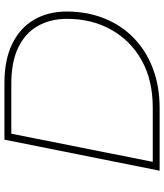

<svg xmlns="http://www.w3.org/2000/svg" viewBox="43 -783 740 866"><g transform="rotate(-90 413.0 -350.0)"><path d="M76 0 216 -700H471Q576 -700 648 -665Q720 -630 757 -566.5Q794 -503 794 -419Q794 -328 763.5 -251Q733 -174 676 -118Q619 -62 538.5 -31Q458 0 358 0ZM116 -31H361Q484 -31 573 -80.5Q662 -130 711.5 -217.5Q761 -305 761 -418Q761 -493 728.5 -550Q696 -607 631 -638Q566 -669 468 -669H243Z"/></g></svg>

Font: Montserrat Thin ExtraLight
Style: Italic
Weight: 250
Italic angle: -11.3°
Version: Version 9.000